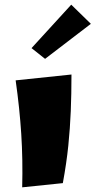

<svg xmlns="http://www.w3.org/2000/svg" viewBox="-20 -792 409 822"><path d="M249 -8 75 10Q78 -109 71 -218.5Q64 -328 47 -448L286 -473Q286 -390 283 -316.5Q280 -243 272.5 -169Q265 -95 249 -8ZM173 -540 115 -586 285 -772 369 -690Z"/></svg>

Font: Marhey
Style: Bold
Weight: 700
Designer: Nur Syamsi & Bustanul Arifin
Foundry: Namelatype
Version: Version 1.000